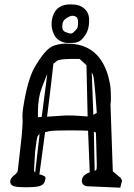

<svg xmlns="http://www.w3.org/2000/svg" viewBox="-20 -871 619 890"><path d="M305.2 -850.6C263.2 -850.6 236.3 -832.2 224.6 -795.4C221 -784.3 219.2 -771.8 219.2 -757.8C219.2 -743.8 222.4 -729.4 228.8 -714.6C235.1 -699.8 244.7 -689 257.6 -682.1C270.4 -675.3 282.1 -671.9 292.5 -671.9H317.9C325.7 -671.9 334.4 -673.8 344 -677.7C353.6 -681.6 364.2 -692.1 375.7 -709C387.3 -725.9 393.1 -747.6 393.1 -773.9V-778.8C393.1 -807.5 380.7 -828.3 356 -841.3C345.5 -847.5 328.6 -850.6 305.2 -850.6ZM315.9 -797.9C322.4 -797.9 328.4 -796.1 333.7 -792.7C339.1 -789.3 341.8 -780.4 341.8 -765.9C341.8 -751.4 339.9 -741.9 336.2 -737.3C332.4 -732.7 327.7 -727.8 322 -722.4C316.3 -717 310.8 -714.8 305.4 -715.6C300 -716.4 292.6 -718.8 283 -722.7C273.4 -726.6 268.6 -734.1 268.6 -745.4C268.6 -756.6 270.1 -765.3 273.2 -771.5C276.3 -777.7 282.6 -783.6 292 -789.3C301.4 -795 309.4 -797.9 315.9 -797.9ZM27.3 -29.8V-28.3C28.3 -17.3 34.6 -10.3 46.1 -7.3C57.7 -4.4 75.8 -2.9 100.3 -2.9C124.9 -2.9 144.3 -4.3 158.4 -7.1C172.6 -9.8 182.1 -16.9 187 -28.3L191.4 -45.9L190.9 -46.9L188 -53.2L172.9 -60.5C166.7 -61.5 163.2 -62.2 162.6 -62.5C171.7 -127.6 180.5 -192.9 189 -258.3C190.3 -258.6 196.7 -260.1 208.3 -262.7C219.8 -265.3 248.5 -266.6 294.2 -266.6C339.9 -266.6 371.3 -266.1 388.2 -265.1C390.5 -201 393.1 -136.7 396 -72.3C385.9 -69 377.3 -64 370.1 -57.4C363 -50.7 359.4 -42.5 359.4 -32.7V-30.3C360.4 -18.6 367.4 -11.1 380.4 -7.8L537.6 -1L545.9 -34.2L540 -45.9L502.9 -76.7L492.2 -386.2C493.5 -393.7 494.1 -403.9 494.1 -416.7C494.1 -429.6 493.7 -443.7 492.7 -459C491.7 -474.3 488.3 -493 482.4 -515.1C456.1 -610.5 399.3 -661.5 312 -668C299 -668.6 288.2 -668.9 279.8 -668.9C271.3 -668.9 258.9 -667.1 242.4 -663.3C226 -659.6 211 -651.2 197.5 -638.2C184 -625.2 167.3 -602.8 147.5 -571C127.6 -539.3 112.1 -497.1 100.8 -444.3C89.6 -391.6 84 -354.5 84 -333L85 -308.1C84.3 -289.9 82.7 -265.8 80.1 -235.8L62.5 -80.6C62.5 -74.7 56.6 -67.1 44.9 -57.9C33.2 -48.6 27.3 -39.2 27.3 -29.8ZM155.8 -355C155.8 -396.3 162 -433.4 174.6 -466.3C187.1 -499.2 195.3 -519.9 199.2 -528.3C190.4 -461.9 181.8 -395.3 173.3 -328.6L155.8 -327.6ZM142.6 -167.5C147.8 -210.8 151.7 -234.7 154.3 -239.3C156.9 -243.8 160 -247.1 163.6 -249C156.4 -189.8 149.6 -130.5 143.1 -71.3C139.8 -74.2 138 -77.6 137.7 -81.5ZM227.5 -575.2 245.1 -589.8H245.6C253.1 -594.4 272.5 -597 303.7 -597.7H349.1L380.9 -568.8C382.2 -489.7 384 -410.5 386.2 -331.1C377.8 -331.4 365.6 -332.3 349.9 -333.7C334.1 -335.2 312.8 -335.9 286.1 -335.9L198.2 -330.1C208.7 -411.5 218.4 -493.2 227.5 -575.2ZM428.7 -106.4C428.7 -94.7 427.9 -86.9 426.3 -83C425 -81.7 422.5 -80.2 418.9 -78.6C418 -139.2 416.7 -199.9 415 -260.7C420.2 -258.8 423.5 -257.2 424.8 -255.9ZM412.6 -338.4C410.6 -404.1 408.2 -470.1 405.3 -536.1C405.6 -535.8 407.5 -531.7 410.9 -523.7C414.3 -515.7 418 -487 421.9 -437.5L428.7 -348.1Z"/></svg>

Font: Drukaatie burti
Style: Regular
Weight: 400
Version: Version 0.14.4